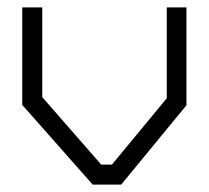

<svg xmlns="http://www.w3.org/2000/svg" viewBox="-20 -498 563 518"><path d="M307 0H230L40 -215V-478H94V-236L253 -54H282L430 -233V-478H483V-214Z"/></svg>

Font: Turret Road
Style: Regular
Weight: 400
Designer: Noponies
Foundry: Noponies
Version: Version 1.001; ttfautohint (v1.8)